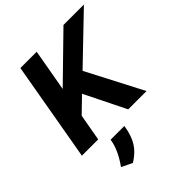

<svg xmlns="http://www.w3.org/2000/svg" viewBox="-253 -812 1216 1216"><g transform="rotate(-45 355.5 -203.5)"><path d="M25 0 142 -668H288L238 -385L528 -668H711L408 -377L604 0H440L303 -277L203 -180L171 0ZM221 261 149 226Q177 188 197.5 145Q218 102 224 64L225 57H348L347 64Q336 133 307.5 179Q279 225 221 261Z"/></g></svg>

Font: Gantari
Style: Bold Italic
Weight: 700
Italic angle: -10°
Designer: Anugrah Pasau
Foundry: Lafontype
Version: Version 1.000; ttfautohint (v1.8.4.7-5d5b)